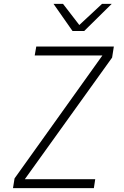

<svg xmlns="http://www.w3.org/2000/svg" viewBox="-20 -970 640 990"><path d="M47 0 55 -50 508 -684H159L167 -730H567L558 -673L108 -46H471L464 0ZM354 -810 256 -950H305L389 -841L506 -950H556L414 -810Z"/></svg>

Font: NKDuy Mono Thin
Style: Italic
Weight: 100
Italic angle: -9°
Monospace: yes
Designer: NKDuy
Foundry: NKDuy
Version: Version 2.251; ttfautohint (v1.8.4.7-5d5b)